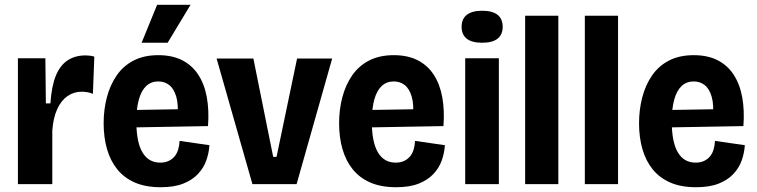

<svg xmlns="http://www.w3.org/2000/svg" viewBox="-20 -771 3169 804"><path d="M55 0V-277V-527H170L172 -338H191Q196 -411 214 -454.5Q232 -498 263.5 -518.5Q295 -539 338 -539Q346 -539 355 -538Q364 -537 375 -534L369 -378Q358 -383 345 -385Q332 -387 322 -387Q289 -387 262.5 -368.5Q236 -350 219.5 -314Q203 -278 199 -224V0Z M653 13Q590 13 545 -6.5Q500 -26 471 -62Q442 -98 428 -147Q414 -196 414 -255Q414 -312 427.5 -363.5Q441 -415 468.5 -455Q496 -495 539.5 -517.5Q583 -540 643 -540Q701 -540 742.5 -519Q784 -498 810 -458.5Q836 -419 846 -364Q856 -309 851 -243L513 -237V-310L755 -314L723 -279Q728 -333 718 -366.5Q708 -400 688.5 -415Q669 -430 643 -430Q613 -430 592.5 -411Q572 -392 561.5 -354.5Q551 -317 551 -262Q551 -176 576.5 -133Q602 -90 651 -90Q671 -90 686 -97Q701 -104 711 -116Q721 -128 726 -144.5Q731 -161 732 -181L857 -163Q855 -131 844 -99.5Q833 -68 809 -42.5Q785 -17 747 -2Q709 13 653 13ZM682 -592H573L638 -751H778Z M1037 0 887 -526H1041L1124 -114H1138L1224 -526H1371L1222 0Z M1639 13Q1576 13 1531 -6.5Q1486 -26 1457 -62Q1428 -98 1414 -147Q1400 -196 1400 -255Q1400 -312 1413.5 -363.5Q1427 -415 1454.5 -455Q1482 -495 1525.5 -517.5Q1569 -540 1629 -540Q1687 -540 1728.5 -519Q1770 -498 1796 -458.5Q1822 -419 1832 -364Q1842 -309 1837 -243L1499 -237V-310L1741 -314L1709 -279Q1714 -333 1704 -366.5Q1694 -400 1674.5 -415Q1655 -430 1629 -430Q1599 -430 1578.5 -411Q1558 -392 1547.5 -354.5Q1537 -317 1537 -262Q1537 -176 1562.5 -133Q1588 -90 1637 -90Q1657 -90 1672 -97Q1687 -104 1697 -116Q1707 -128 1712 -144.5Q1717 -161 1718 -181L1843 -163Q1841 -131 1830 -99.5Q1819 -68 1795 -42.5Q1771 -17 1733 -2Q1695 13 1639 13Z M1928 0V-527H2069V0ZM1999 -592Q1956 -592 1934.5 -609Q1913 -626 1913 -659Q1913 -692 1935 -709Q1957 -726 1999 -726Q2042 -726 2063.5 -709Q2085 -692 2085 -659Q2085 -626 2063.5 -609Q2042 -592 1999 -592Z M2179 0V-705H2318V0Z M2429 0V-705H2568V0Z M2895 13Q2832 13 2787 -6.5Q2742 -26 2713 -62Q2684 -98 2670 -147Q2656 -196 2656 -255Q2656 -312 2669.5 -363.5Q2683 -415 2710.5 -455Q2738 -495 2781.5 -517.5Q2825 -540 2885 -540Q2943 -540 2984.5 -519Q3026 -498 3052 -458.5Q3078 -419 3088 -364Q3098 -309 3093 -243L2755 -237V-310L2997 -314L2965 -279Q2970 -333 2960 -366.5Q2950 -400 2930.5 -415Q2911 -430 2885 -430Q2855 -430 2834.5 -411Q2814 -392 2803.5 -354.5Q2793 -317 2793 -262Q2793 -176 2818.5 -133Q2844 -90 2893 -90Q2913 -90 2928 -97Q2943 -104 2953 -116Q2963 -128 2968 -144.5Q2973 -161 2974 -181L3099 -163Q3097 -131 3086 -99.5Q3075 -68 3051 -42.5Q3027 -17 2989 -2Q2951 13 2895 13Z"/></svg>

Font: Bricolage Grotesque 24pt SemiCondensed
Style: Bold
Weight: 700
Width: 4
Designer: Mathieu Triay
Foundry: Atelier Triay
Version: Version 1.001;gftools[0.9.33.dev8+g029e19f]